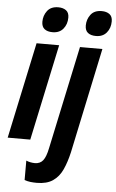

<svg xmlns="http://www.w3.org/2000/svg" viewBox="-64 -801 657 1084"><g transform="rotate(5 264.5 -259.0)"><path d="M201 -615Q172 -615 155.5 -628Q139 -641 139 -669Q139 -704 159.5 -731Q180 -758 222 -758Q249 -758 266 -745.5Q283 -733 283 -705Q283 -667 261.5 -641Q240 -615 201 -615ZM1 0 117 -545H245L129 0ZM447 -615Q418 -615 401.5 -628Q385 -641 385 -669Q385 -704 405.5 -731Q426 -758 468 -758Q495 -758 512 -745.5Q529 -733 529 -705Q529 -667 507.5 -641Q486 -615 447 -615ZM187 240Q168 240 150.5 238Q133 236 117 230V120Q128 125 141.5 127.5Q155 130 166 130Q196 130 212.5 109Q229 88 239 38L363 -545H490L364 51Q351 108 331.5 150.5Q312 193 277.5 216.5Q243 240 187 240Z"/></g></svg>

Font: Noto Sans Condensed
Style: Bold Italic
Weight: 700
Width: 3
Italic angle: -12°
Designer: Monotype Design Team
Foundry: Monotype Imaging Inc.
Version: Version 2.013; ttfautohint (v1.8.4.7-5d5b)